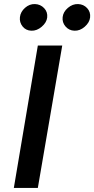

<svg xmlns="http://www.w3.org/2000/svg" viewBox="-20 -924 463 944"><path d="M166 -700 48 0H166L286 -700ZM423 -838Q426 -865 408.5 -884Q391 -903 364 -904Q337 -905 314 -885.5Q291 -866 288 -840Q285 -814 302 -794Q319 -774 346 -773Q373 -772 396.5 -792.5Q420 -813 423 -838ZM212 -838Q215 -865 197 -884Q179 -903 152 -904Q125 -905 103 -885.5Q81 -866 78 -840Q75 -814 91 -794Q107 -774 134 -773Q161 -772 185 -792.5Q209 -813 212 -838Z"/></svg>

Font: Jost* 500 Medium Italic
Style: Italic
Weight: 500
Italic angle: -10°
Version: Version 3.200; ttfautohint (v0.97) -l 8 -r 50 -G 200 -x 14 -